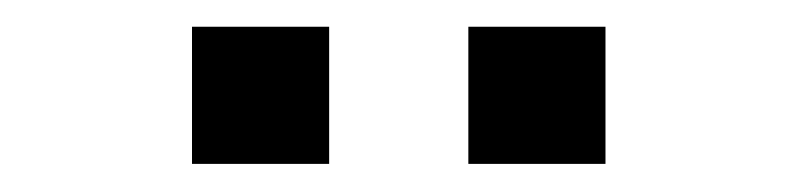

<svg xmlns="http://www.w3.org/2000/svg" viewBox="-20 -930 582 140"><path d="M321.5 -810.5V-910.5H421.5V-810.5ZM120 -810.5V-910.5H220V-810.5Z"/></svg>

Font: Manrope ExtraLight SemiBold
Style: Regular
Weight: 600
Version: Version 4.504